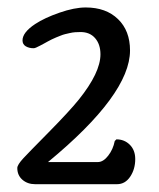

<svg xmlns="http://www.w3.org/2000/svg" viewBox="-20 -484 418 504"><path d="M205.1 -464.4Q258.3 -464.4 289.8 -433.8Q321.3 -403.3 321.3 -351.6Q321.3 -236.3 106 -58.6H236.8Q251 -58.6 263.9 -75.2Q276.9 -91.8 281.2 -113.8L285.6 -118.2Q306.6 -118.2 320.8 -104Q335 -89.8 335 -66.4Q335 -40 321.8 -20.3Q308.6 -0.5 287.1 -0.5H72.3Q52.2 -0.5 38.8 -12.2Q25.4 -23.9 25.4 -43Q25.4 -51.3 41.5 -68.8Q53.2 -81.5 107.7 -136.7Q162.1 -191.9 187 -222.7Q243.7 -293.5 243.7 -341.3Q243.7 -367.7 229.7 -383.8Q215.8 -399.9 191.4 -399.9Q184.1 -399.9 177.2 -399.4Q170.4 -398.9 163.1 -397.2Q155.8 -395.5 150.6 -394.3Q145.5 -393.1 138.2 -390.1Q130.9 -387.2 127.2 -385.7Q123.5 -384.3 115.5 -380.4Q107.4 -376.5 105.5 -375.2Q103.5 -374 95 -369.4Q86.4 -364.7 85.4 -364.3Q72.8 -357.4 68.4 -357.4Q56.2 -357.4 47.6 -362.5Q39.1 -367.7 39.1 -377.9Q39.1 -398.9 72.3 -420.9Q96.7 -437 136 -450.7Q175.3 -464.4 205.1 -464.4Z"/></svg>

Font: Corben
Style: Regular
Weight: 400
Designer: vernon adams
Foundry: vernon adams
Version: Version 1.100